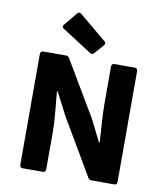

<svg xmlns="http://www.w3.org/2000/svg" viewBox="-93 -936 870 1012"><g transform="rotate(10 342.5 -430.0)"><path d="M183.6 -761.7 341.8 -660.2C350.6 -654.3 357.4 -656.2 363.3 -663.1L407.2 -712.9C414.1 -720.7 413.1 -728.5 405.3 -734.4L259.8 -855.5C252 -861.3 244.1 -861.3 238.3 -853.5L180.7 -783.2C173.8 -774.4 174.8 -767.6 183.6 -761.7ZM82 -609.4V-15.6C82 -5.9 87.9 0 97.7 0H205.1C214.8 0 220.7 -5.9 220.7 -15.6V-214.8C220.7 -289.1 209 -374 205.1 -430.7H209L273.4 -306.6L447.3 -10.7C451.2 -2.9 458 0 465.8 0H586.9C596.7 0 602.5 -5.9 602.5 -15.6V-609.4C602.5 -619.1 596.7 -625 586.9 -625H478.5C468.8 -625 462.9 -619.1 462.9 -609.4V-411.1C462.9 -336.9 471.7 -251 473.6 -204.1H469.7L412.1 -319.3L237.3 -614.3C233.4 -622.1 226.6 -625 218.8 -625H97.7C87.9 -625 82 -619.1 82 -609.4Z"/></g></svg>

Font: Ed Sans Neue
Style: Bold
Weight: 700
Designer: Stephen Hutchings
Version: Version 1.004;PS 001.004;hotconv 1.0.88;makeotf.lib2.5.64775